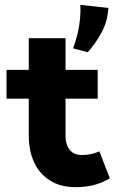

<svg xmlns="http://www.w3.org/2000/svg" viewBox="-20 -760 489 794"><path d="M292 14Q231 14 187.5 -13Q144 -40 121.5 -88Q99 -136 99 -199V-602H251V-199Q251 -176 258 -158Q265 -140 280 -129.5Q295 -119 319 -119Q339 -119 357 -123Q375 -127 391 -134L434 -23Q412 -8 376 3Q340 14 292 14ZM7 -352V-471H384V-352ZM312 -740 428 -727Q425 -672 400.5 -626.5Q376 -581 343 -544L282 -560Q294 -591 301 -621.5Q308 -652 311 -682Q314 -712 312 -740Z"/></svg>

Font: BioRhyme ExtraBold
Style: Regular
Weight: 800
Designer: Aoife Mooney
Foundry: Aoife Mooney Type
Version: Version 1.600;gftools[0.9.33]